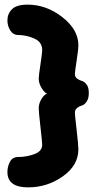

<svg xmlns="http://www.w3.org/2000/svg" viewBox="-20 -788 420 828"><path d="M303 -301Q303 -292 310.5 -227.5Q318 -163 318 -144Q318 -75 251 -27.5Q184 20 101 20Q12 20 12 -46Q12 -70 23 -90.5Q34 -111 59 -111Q95 -111 128.5 -123.5Q162 -136 162 -164Q162 -173 154.5 -240Q147 -307 147 -320Q147 -342 159 -361.5Q171 -381 183 -384Q173 -387 160 -407.5Q147 -428 147 -449Q147 -461 154.5 -510.5Q162 -560 162 -572Q162 -607 127.5 -622Q93 -637 59 -637Q37 -637 24.5 -656.5Q12 -676 12 -700Q12 -729 32 -748.5Q52 -768 99 -768Q180 -768 249 -714Q318 -660 318 -593Q318 -575 310.5 -526.5Q303 -478 303 -469Q303 -456 312.5 -449Q322 -442 333 -439Q344 -436 353.5 -423.5Q363 -411 363 -387Q363 -363 353.5 -349.5Q344 -336 333 -333Q322 -330 312.5 -322.5Q303 -315 303 -301Z"/></svg>

Font: Dosis
Style: ExtraBold
Weight: 800
Designer: EdgarTolentino, PabloImpallari, IginoMarini
Foundry: EdgarTolentino, PabloImpallari, IginoMarini
Version: Version 1.007